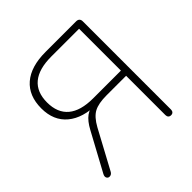

<svg xmlns="http://www.w3.org/2000/svg" viewBox="-184 -860 1022 1022"><g transform="rotate(-45 327.0 -349.5)"><path d="M516 -16V-312H369Q308 -312 275 -294.5Q242 -277 214 -226L97 -9Q90 4 77.5 5.5Q65 7 59 -3Q53 -13 61 -28L177 -242Q201 -287 228.5 -307Q256 -327 294 -327H313L303 -315Q195 -315 134.5 -365.5Q74 -416 74 -508Q74 -603 133 -654Q192 -705 303 -705H533Q545 -705 551.5 -698.5Q558 -692 558 -680V-16Q558 -6 552.5 0Q547 6 537 6Q527 6 521.5 0Q516 -6 516 -16ZM516 -351V-666H307Q213 -666 165.5 -626.5Q118 -587 118 -509Q118 -431 165.5 -391Q213 -351 307 -351Z"/></g></svg>

Font: SN Pro Thin
Style: Regular
Weight: 200
Designer: Tobias Whetton
Foundry: Supernotes
Version: Version 1.003;Glyphs 3.3 (3324)